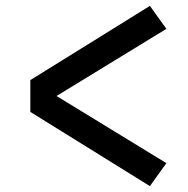

<svg xmlns="http://www.w3.org/2000/svg" viewBox="-20 -666 640 652"><path d="M489 -34 83 -286V-394L489 -646L545 -568L172 -340L545 -112Z"/></svg>

Font: Iosevka SS04 Semibold Extended
Style: Regular
Weight: 600
Width: 7
Monospace: yes
Designer: Belleve Invis
Foundry: Belleve Invis
Version: Version 19.0.0; ttfautohint (v1.8.4)